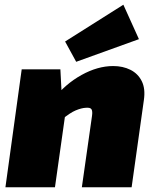

<svg xmlns="http://www.w3.org/2000/svg" viewBox="-20 -794 659 814"><path d="M460 -514Q501 -514 533 -498Q565 -482 581 -450Q597 -418 590 -370L538 0H327L370 -302Q373 -322 368 -330.5Q363 -339 343 -337Q325 -336 301 -326Q277 -316 242 -287L207 -374Q257 -438 325.5 -476Q394 -514 460 -514ZM236 -500 243 -366 263 -354 213 0H3L72 -500ZM503 -774 569 -628 303 -532 256 -618Z"/></svg>

Font: Exo 2 Black
Style: Italic
Weight: 900
Italic angle: -8°
Designer: Natanael Gama
Foundry: Natanael Gama
Version: Version 2.010